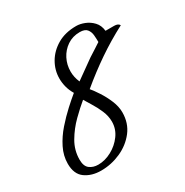

<svg xmlns="http://www.w3.org/2000/svg" viewBox="-140 -674 786 815"><g transform="rotate(-30 253.5 -266.5)"><path d="M127 26Q81 26 49.5 3.5Q18 -19 18 -70Q18 -109 36.5 -146Q55 -183 83.5 -215.5Q112 -248 141 -274.5Q170 -301 191 -318Q179 -338 173.5 -359Q168 -380 168 -401Q168 -442 189 -478Q210 -514 248.5 -536.5Q287 -559 341 -559Q360 -559 381.5 -550.5Q403 -542 419.5 -524.5Q436 -507 439 -479Q461 -479 481 -479Q501 -479 507 -467Q440 -432 378.5 -390Q317 -348 257 -298Q269 -284 286 -258Q303 -232 315.5 -202Q328 -172 328 -144Q328 -91 298.5 -53Q269 -15 223 5.5Q177 26 127 26ZM236 -348 327 -413Q344 -424 361.5 -435Q379 -446 389 -453Q389 -469 387.5 -486.5Q386 -504 376 -516.5Q366 -529 341 -529Q306 -529 279.5 -511Q253 -493 238.5 -464.5Q224 -436 224 -403Q224 -375 236 -348ZM129 -2Q162 -2 194.5 -19.5Q227 -37 248.5 -66.5Q270 -96 270 -132Q270 -159 258.5 -186Q247 -213 232.5 -236Q218 -259 210 -273Q183 -251 150 -218.5Q117 -186 93.5 -146Q70 -106 70 -60Q70 -28 87 -15Q104 -2 129 -2Z"/></g></svg>

Font: Birthstone
Style: Regular
Weight: 400
Designer: Robert E. Leuschke
Foundry: Robert E. Leuschke
Version: Version 1.013; ttfautohint (v1.8.3)